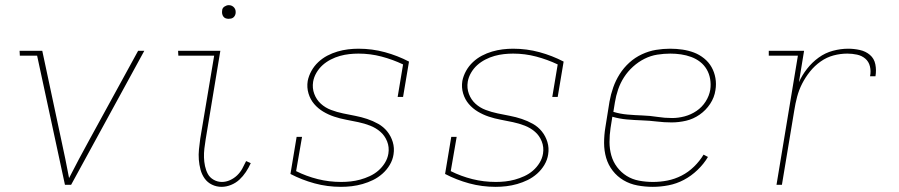

<svg xmlns="http://www.w3.org/2000/svg" viewBox="-20 -717 3490 745"><path d="M232 0 124 -501H57L56 -520H144L218 -173Q226 -137 233.5 -100Q241 -63 248 -26Q267 -63 286.5 -100Q306 -137 326 -173L516 -520H540L256 0Z M840 8Q820 8 802.5 -0.5Q785 -9 774 -24.5Q763 -40 758 -59Q753 -78 751.5 -97.5Q750 -117 752 -137.5Q754 -158 757 -179L811 -501H672L671 -520H835L778 -176Q775 -158 773 -140.5Q771 -123 771.5 -106Q772 -89 775.5 -72.5Q779 -56 786.5 -42Q794 -28 809 -19.5Q824 -11 841 -11Q857 -11 872.5 -18Q888 -25 900 -36.5Q912 -48 920 -62.5Q928 -77 935 -92L953 -84Q945 -66 934 -49.5Q923 -33 909 -20Q895 -7 876.5 0.5Q858 8 840 8ZM867 -644Q861 -644 855.5 -646Q850 -648 846.5 -653Q843 -658 842 -664Q841 -670 842 -676Q842 -681 844.5 -685Q847 -689 851 -691.5Q855 -694 859 -695.5Q863 -697 868 -697Q874 -697 879.5 -694.5Q885 -692 889 -687Q893 -682 894 -676Q895 -670 894 -664Q893 -659 890.5 -655Q888 -651 884.5 -648.5Q881 -646 876.5 -645Q872 -644 867 -644Z M1303 8Q1250 8 1200.5 -5.5Q1151 -19 1107 -42L1131 -186H1152L1129 -53Q1169 -33 1213 -22Q1257 -11 1304 -11Q1322 -11 1340.5 -13Q1359 -15 1377.5 -20Q1396 -25 1414.5 -33.5Q1433 -42 1448 -55Q1463 -68 1473.5 -85Q1484 -102 1487 -121Q1491 -146 1482 -168.5Q1473 -191 1455.5 -206Q1438 -221 1416 -229.5Q1394 -238 1370.5 -243Q1347 -248 1323 -252.5Q1299 -257 1276.5 -264.5Q1254 -272 1234 -284Q1214 -296 1199 -313.5Q1184 -331 1177 -354.5Q1170 -378 1174 -403Q1178 -423 1188.5 -442Q1199 -461 1215 -476Q1231 -491 1250 -501Q1269 -511 1289.5 -517Q1310 -523 1330.5 -525.5Q1351 -528 1371 -528Q1424 -528 1473.5 -514.5Q1523 -501 1567 -478L1544 -341H1523L1544 -467Q1504 -486 1460.5 -497.5Q1417 -509 1371 -509Q1353 -509 1335 -507Q1317 -505 1299 -500Q1281 -495 1263.5 -486Q1246 -477 1232 -464.5Q1218 -452 1208 -435Q1198 -418 1195 -400Q1191 -375 1199.5 -352.5Q1208 -330 1225 -314.5Q1242 -299 1264.5 -290.5Q1287 -282 1311 -277Q1335 -272 1358.5 -267.5Q1382 -263 1404.5 -255.5Q1427 -248 1447.5 -236.5Q1468 -225 1482.5 -207Q1497 -189 1504 -166Q1511 -143 1507 -118Q1504 -97 1492.5 -77.5Q1481 -58 1464 -43Q1447 -28 1427.5 -18.5Q1408 -9 1387 -3Q1366 3 1345 5.5Q1324 8 1303 8Z M1903 8Q1850 8 1800.5 -5.5Q1751 -19 1707 -42L1731 -186H1752L1729 -53Q1769 -33 1813 -22Q1857 -11 1904 -11Q1922 -11 1940.5 -13Q1959 -15 1977.5 -20Q1996 -25 2014.5 -33.5Q2033 -42 2048 -55Q2063 -68 2073.5 -85Q2084 -102 2087 -121Q2091 -146 2082 -168.5Q2073 -191 2055.5 -206Q2038 -221 2016 -229.5Q1994 -238 1970.5 -243Q1947 -248 1923 -252.5Q1899 -257 1876.5 -264.5Q1854 -272 1834 -284Q1814 -296 1799 -313.5Q1784 -331 1777 -354.5Q1770 -378 1774 -403Q1778 -423 1788.5 -442Q1799 -461 1815 -476Q1831 -491 1850 -501Q1869 -511 1889.5 -517Q1910 -523 1930.5 -525.5Q1951 -528 1971 -528Q2024 -528 2073.5 -514.5Q2123 -501 2167 -478L2144 -341H2123L2144 -467Q2104 -486 2060.5 -497.5Q2017 -509 1971 -509Q1953 -509 1935 -507Q1917 -505 1899 -500Q1881 -495 1863.5 -486Q1846 -477 1832 -464.5Q1818 -452 1808 -435Q1798 -418 1795 -400Q1791 -375 1799.5 -352.5Q1808 -330 1825 -314.5Q1842 -299 1864.5 -290.5Q1887 -282 1911 -277Q1935 -272 1958.5 -267.5Q1982 -263 2004.5 -255.5Q2027 -248 2047.5 -236.5Q2068 -225 2082.5 -207Q2097 -189 2104 -166Q2111 -143 2107 -118Q2104 -97 2092.5 -77.5Q2081 -58 2064 -43Q2047 -28 2027.5 -18.5Q2008 -9 1987 -3Q1966 3 1945 5.5Q1924 8 1903 8Z M2513 8Q2483 8 2453.5 2.5Q2424 -3 2399.5 -17.5Q2375 -32 2357.5 -54.5Q2340 -77 2332 -104.5Q2324 -132 2324 -162.5Q2324 -193 2329 -223L2345 -323Q2350 -351 2359.5 -378Q2369 -405 2384.5 -429.5Q2400 -454 2422 -474Q2444 -494 2471 -506.5Q2498 -519 2525.5 -523.5Q2553 -528 2580 -528Q2605 -528 2628.5 -524.5Q2652 -521 2673 -513Q2694 -505 2712 -490.5Q2730 -476 2741 -456.5Q2752 -437 2756 -414Q2760 -391 2756 -367Q2752 -339 2735.5 -314Q2719 -289 2694.5 -272Q2670 -255 2642 -248.5Q2614 -242 2586 -242Q2557 -242 2528.5 -245.5Q2500 -249 2470.5 -250Q2441 -251 2412.5 -253.5Q2384 -256 2356 -264L2349 -220Q2345 -193 2345 -166Q2345 -139 2352 -114Q2359 -89 2374.5 -68.5Q2390 -48 2411.5 -34.5Q2433 -21 2459.5 -16Q2486 -11 2514 -11Q2542 -11 2570 -16.5Q2598 -22 2624.5 -35.5Q2651 -49 2673 -70.5Q2695 -92 2710 -117L2727 -108Q2711 -81 2686.5 -57.5Q2662 -34 2633.5 -19Q2605 -4 2574 2Q2543 8 2513 8ZM2588 -259Q2612 -259 2636.5 -265.5Q2661 -272 2682.5 -286.5Q2704 -301 2718 -323Q2732 -345 2736 -369Q2739 -390 2735.5 -410.5Q2732 -431 2722 -448Q2712 -465 2696.5 -477Q2681 -489 2662 -496Q2643 -503 2622.5 -506Q2602 -509 2581 -509Q2556 -509 2530.5 -505Q2505 -501 2481 -489Q2457 -477 2436.5 -458.5Q2416 -440 2401.5 -417.5Q2387 -395 2378.5 -370Q2370 -345 2366 -320L2360 -283Q2386 -275 2415 -272.5Q2444 -270 2473 -269Q2502 -268 2530.5 -263.5Q2559 -259 2588 -259Z M2993 0 3076 -501H2963V-520H3100L3080 -398Q3092 -425 3111.5 -450Q3131 -475 3156.5 -493.5Q3182 -512 3212 -520Q3242 -528 3271 -528Q3294 -528 3316.5 -523Q3339 -518 3355.5 -504Q3372 -490 3376.5 -467.5Q3381 -445 3377 -421H3356Q3360 -441 3355.5 -459.5Q3351 -478 3337.5 -489.5Q3324 -501 3305.5 -505Q3287 -509 3268 -509Q3241 -509 3214.5 -502Q3188 -495 3164.5 -478.5Q3141 -462 3123 -439.5Q3105 -417 3092.5 -392.5Q3080 -368 3073 -341.5Q3066 -315 3062 -289L3014 0Z"/></svg>

Font: Iosevka Etoile Thin
Style: Italic
Weight: 100
Italic angle: -9°
Designer: Belleve Invis
Foundry: Belleve Invis
Version: Version 22.1.2; ttfautohint (v1.8.4)